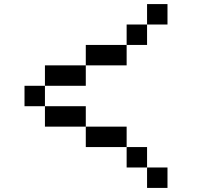

<svg xmlns="http://www.w3.org/2000/svg" viewBox="-20 -920 1040 940"><path d="M200 -500V-400H100V-500ZM200 -400H400V-300H200ZM200 -600H400V-500H200ZM400 -200V-300H600V-200ZM400 -600V-700H600V-600ZM600 -200H700V-100H600ZM600 -700V-800H700V-700ZM800 -100V0H700V-100ZM800 -900V-800H700V-900Z"/></svg>

Font: Galmuri9 Regular
Style: Regular
Weight: 400
Designer: Lee Minseo (quiple)
Version: Version 2.399;hotconv 1.1.1;makeotfexe 2.6.0 DEVELOPMENT